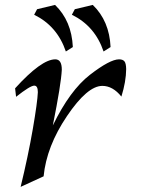

<svg xmlns="http://www.w3.org/2000/svg" viewBox="-20 -728 560 763"><path d="M62 14.6Q91.8 -107.9 110.4 -215.3Q128.9 -322.8 130.4 -361.8Q130.4 -387.7 116.2 -387.7Q100.1 -387.7 43.9 -343.3L40 -377Q144.5 -492.2 199.7 -492.2Q225.6 -492.2 225.6 -451.2Q223.1 -394.5 189.9 -229.5Q257.8 -369.1 337.4 -430.7Q417 -492.2 453.1 -492.2Q467.8 -492.2 474.4 -484.4Q481 -476.6 481.4 -453.6Q481 -403.8 462.4 -344.2Q428.2 -386.7 386.7 -386.7Q327.1 -386.7 246.1 -266.6Q165 -146.5 153.3 -27.3ZM241.7 -523.4Q207.5 -624.5 115.7 -669.4L127.4 -691.4L198.7 -708.5Q264.6 -645 269.5 -541ZM391.6 -523.4Q357.4 -624.5 265.6 -669.4L277.3 -691.4L348.6 -708.5Q414.6 -645 419.4 -541Z"/></svg>

Font: Kelvinch
Style: Italic
Weight: 400
Italic angle: -10°
Designer: Paul James Miller
Foundry: High-Logic / Made with FontCreator
Version: Version 3.40;July 22, 2017;FontCreator 11.0.0.2388 64-bit